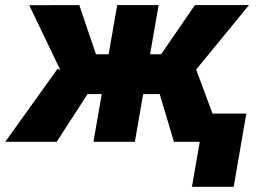

<svg xmlns="http://www.w3.org/2000/svg" viewBox="-52 -548 1014 742"><path d="M225.6 -184.6 61 -527.8 254.4 -528.3 318.8 -338.4H419.9L375 -184.6ZM303.2 -210.4 167 0H-31.7L170.9 -282.7ZM561 -528.3 469.2 0H309.1L400.9 -528.3ZM910.2 -528.3 628.4 -184.6H471.2L480.5 -338.4H570.8L701.2 -528.3ZM620.1 0 554.7 -219.7 703.6 -285.6 810.1 0ZM899.9 -108.9 851.1 173.8H689.9L738.8 -108.9Z"/></svg>

Font: Roboto Black
Style: Italic
Weight: 900
Italic angle: -12°
Designer: Christian Robertson
Foundry: Google
Version: Version 3.0; 2020